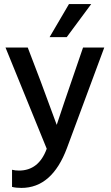

<svg xmlns="http://www.w3.org/2000/svg" viewBox="-20 -740 544 941"><path d="M307 -558H223L318 -720H427ZM85 181Q58 181 39 176V92Q55 96 73 96Q170 96 209 -11L7 -507H116L179 -342L258 -128Q271 -170 387 -507H491L308 -14Q235 181 85 181Z"/></svg>

Font: Hind Mysuru Medium
Style: Regular
Weight: 500
Designer: Manushi Parikh, Hitesh Malaviya
Foundry: Indian Type Foundry
Version: Version 0.703;PS 1.0;hotconv 1.0.86;makeotf.lib2.5.63406